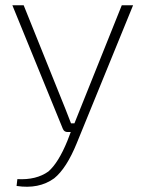

<svg xmlns="http://www.w3.org/2000/svg" viewBox="-20 -502 553 730"><path d="M486 -482 272 42Q233 138 186 176Q128 218 43 205L46 179Q118 183 164 150Q202 117 236 34L249 0H237Q224 0 219 -12L27 -482H70L229 -87L250 -33H263L285 -88L443 -482Z"/></svg>

Font: Exo 2.0 Extra Light
Style: Regular
Weight: 250
Designer: Natanael Gama
Version: Version 1.001;PS 001.001;hotconv 1.0.70;makeotf.lib2.5.58329